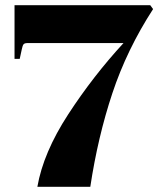

<svg xmlns="http://www.w3.org/2000/svg" viewBox="-20 -720 640 740"><path d="M328 0H124Q147 -132 243 -279.5Q339 -427 456 -554H86Q75 -554 71 -549.5Q67 -545 64 -530L56 -493H36V-700H559L570 -685Q469 -529 413 -360.5Q357 -192 328 0Z"/></svg>

Font: Chonburi
Style: Regular
Weight: 400
Designer: Thanarat Vachiruckul and Stawix Ruecha
Foundry: Cadson Demak & Katatrad
Version: Version 1.000